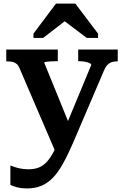

<svg xmlns="http://www.w3.org/2000/svg" viewBox="-20 -816 693 1073"><path d="M383 -83 349 -17 294 42 89 -435Q83 -450 74 -458Q65 -466 52.5 -469.5Q40 -473 21 -473H15V-539H303V-474H298Q281 -474 264.5 -473Q248 -472 237.5 -470.5Q227 -469 227 -466ZM388 -17Q358 52 330.5 101Q303 150 273.5 179.5Q244 209 209.5 223Q175 237 131 237Q99 237 74.5 230.5Q50 224 38 217V109Q42 110 56.5 115.5Q71 121 92.5 125.5Q114 130 139 130Q166 130 189 123Q212 116 232.5 97.5Q253 79 273 44.5Q293 10 313 -44L334 -77L490 -453Q490 -459 480.5 -463.5Q471 -468 455 -471Q439 -474 421 -474H417V-539H638V-473H632Q616 -473 603.5 -468.5Q591 -464 580.5 -453.5Q570 -443 562 -424ZM401 -796H293L167 -628V-604H221L383 -729L302 -727L465 -604H528V-628Z"/></svg>

Font: Roboto Serif SemiBold
Style: Regular
Weight: 600
Designer: Greg Gazdowicz
Foundry: Commercial Type
Version: Version 1.008